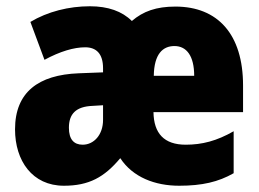

<svg xmlns="http://www.w3.org/2000/svg" viewBox="-20 -583 828 613"><path d="M540 -562C479 -562 437 -547 401 -516C370 -547 325 -563 267 -563C200 -563 132 -546 77 -513L122 -392C172 -419 216 -432 252 -432C287 -432 309 -412 309 -365V-352L231 -349C103 -344 28 -289 28 -170C28 -70 83 10 184 10C264 10 313 -17 364 -78C404 -17 475 10 552 10C625 10 677 -2 726 -30V-164C672 -133 625 -121 573 -121C504 -121 471 -157 470 -225H756V-310C756 -474 675 -562 540 -562ZM537 -436C576 -436 600 -404 600 -341H471C472 -411 500 -436 537 -436ZM276 -245 309 -247V-200C309 -153 280 -121 244 -121C216 -121 200 -138 200 -175C200 -219 222 -243 276 -245Z"/></svg>

Font: Noto Sans Sinhala Condensed Black
Style: Regular
Weight: 900
Width: 3
Designer: Jelle Bosma - Monotype Design Team
Foundry: Monotype Imaging Inc.
Version: Version 2.006